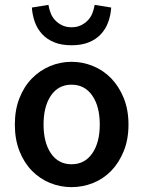

<svg xmlns="http://www.w3.org/2000/svg" viewBox="-20 -757 589 789"><path d="M274 12Q228 12 186 -5Q144 -22 111.5 -55Q79 -88 60 -136Q41 -184 41 -245Q41 -306 60 -354Q79 -402 111.5 -435Q144 -468 186 -485.5Q228 -503 274 -503Q320 -503 362.5 -485.5Q405 -468 437 -435Q469 -402 488.5 -354Q508 -306 508 -245Q508 -184 488.5 -136Q469 -88 437 -55Q405 -22 362.5 -5Q320 12 274 12ZM274 -82Q328 -82 359 -126.5Q390 -171 390 -245Q390 -320 359 -364.5Q328 -409 274 -409Q220 -409 189.5 -364.5Q159 -320 159 -245Q159 -171 189.5 -126.5Q220 -82 274 -82ZM274 -571Q232 -571 202 -583.5Q172 -596 152.5 -617.5Q133 -639 123 -667Q113 -695 111 -726L179 -737Q182 -719 188.5 -702.5Q195 -686 207 -673.5Q219 -661 235.5 -653Q252 -645 274 -645Q296 -645 312.5 -653Q329 -661 341 -673.5Q353 -686 359.5 -702.5Q366 -719 369 -737L437 -726Q435 -695 425 -667Q415 -639 395.5 -617.5Q376 -596 346 -583.5Q316 -571 274 -571Z"/></svg>

Font: CV Source Sans Light
Style: Bold
Weight: 600
Designer: Paul D. Hunt
Foundry: Adobe Systems Incorporated
Version: Version 3.001